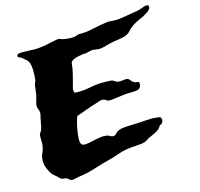

<svg xmlns="http://www.w3.org/2000/svg" viewBox="-129 -861 1080 1035"><g transform="rotate(-20 411.5 -343.5)"><path d="M821.3 -715.8Q826.2 -703.1 818.8 -694.3Q811.5 -685.5 801.8 -680.7Q779.3 -668 752.9 -659.7Q726.6 -651.4 704.1 -637.7Q690.4 -629.9 679.7 -619.1Q668.9 -608.4 652.3 -602.5Q635.7 -597.7 615.7 -596.7Q595.7 -595.7 574.2 -593.8Q551.8 -591.8 530.3 -586.9Q508.8 -582 491.2 -584Q483.4 -585 474.6 -587.4Q465.8 -589.8 458 -590.8Q450.2 -591.8 440.4 -589.8Q430.7 -587.9 421.9 -586.9Q416 -585.9 409.2 -586.9Q402.3 -587.9 394.5 -586.9Q385.7 -585.9 375.5 -585Q365.2 -584 355.5 -581.5Q345.7 -579.1 338.4 -575.2Q331.1 -571.3 328.1 -564.5Q323.2 -536.1 314.9 -511.7Q306.6 -487.3 297.9 -462.9Q293 -450.2 287.6 -435.5Q282.2 -420.9 288.1 -407.2Q330.1 -400.4 370.6 -405.3Q411.1 -410.2 449.2 -407.2Q460 -406.2 472.7 -404.8Q485.4 -403.3 496.1 -401.4Q503.9 -399.4 512.2 -392.1Q520.5 -384.8 529.3 -382.8Q543 -379.9 555.7 -381.3Q568.4 -382.8 580.1 -380.9Q588.9 -376 593.8 -366.7Q598.6 -357.4 608.4 -351.6Q614.3 -346.7 621.6 -346.7Q628.9 -346.7 634.8 -340.8Q634.8 -326.2 629.9 -317.9Q625 -309.6 617.2 -306.6Q609.4 -303.7 598.6 -303.7Q587.9 -303.7 575.2 -304.7Q557.6 -306.6 534.7 -306.2Q511.7 -305.7 492.2 -304.7Q479.5 -304.7 467.8 -303.7Q456.1 -302.7 446.3 -304.7Q438.5 -306.6 432.1 -313Q425.8 -319.3 416 -320.3Q407.2 -322.3 396 -318.8Q384.8 -315.4 374 -313.5Q342.8 -307.6 314.9 -299.3Q287.1 -291 258.8 -285.2Q239.3 -246.1 227.5 -191.4Q225.6 -179.7 223.6 -168Q221.7 -156.2 222.7 -147Q223.6 -137.7 229.5 -131.8Q235.4 -126 250 -126Q262.7 -126 277.8 -127.9Q293 -129.9 308.1 -131.8Q323.2 -133.8 339.4 -134.3Q355.5 -134.8 371.1 -130.9Q379.9 -128.9 388.7 -122.1Q397.5 -115.2 409.2 -116.2Q417 -117.2 423.8 -124.5Q430.7 -131.8 439.5 -134.8Q451.2 -139.6 465.8 -140.1Q480.5 -140.6 497.1 -140.1Q513.7 -139.6 530.8 -138.2Q547.9 -136.7 563.5 -136.7Q590.8 -136.7 622.6 -134.8Q654.3 -132.8 676.8 -125Q685.5 -112.3 678.7 -99.6Q671.9 -86.9 659.2 -85Q647.5 -68.4 633.8 -61.5Q620.1 -54.7 596.7 -46.9Q579.1 -42 566.4 -34.2Q553.7 -26.4 532.2 -25.4Q503.9 -25.4 475.6 -25.9Q447.3 -26.4 418.9 -21.5Q399.4 -17.6 381.3 -12.7Q363.3 -7.8 343.8 -4.9Q294.9 2.9 249.5 13.7Q204.1 24.4 152.3 26.4Q141.6 27.3 130.9 29.3Q120.1 31.2 113.3 29.3Q105.5 28.3 100.6 21.5Q95.7 14.6 87.9 10.7Q81.1 8.8 75.2 7.8Q69.3 6.8 64.5 4.9Q58.6 2 53.7 -4.4Q48.8 -10.7 43 -16.6Q37.1 -23.4 30.8 -29.3Q24.4 -35.2 19.5 -43Q10.7 -59.6 4.4 -80.1Q-2 -100.6 1 -126Q2.9 -143.6 12.7 -160.6Q22.5 -177.7 27.3 -197.3Q31.2 -213.9 31.2 -229.5Q31.2 -245.1 35.2 -261.7Q48.8 -276.4 54.2 -293Q59.6 -309.6 66.4 -335Q68.4 -343.8 72.3 -353.5Q76.2 -363.3 76.2 -371.1Q77.1 -379.9 73.7 -388.2Q70.3 -396.5 70.3 -406.2Q70.3 -417 76.2 -431.6Q82 -446.3 86.9 -460Q91.8 -475.6 94.2 -490.2Q96.7 -504.9 100.6 -518.6Q102.5 -525.4 106 -530.8Q109.4 -536.1 111.3 -542Q114.3 -554.7 116.2 -569.3Q118.2 -584 119.1 -598.6Q120.1 -613.3 118.7 -627Q117.2 -640.6 112.3 -651.4Q108.4 -657.2 98.6 -667Q88.9 -676.8 84 -681.6Q79.1 -685.5 72.3 -688.5Q65.4 -691.4 65.4 -696.3Q64.5 -702.1 68.4 -705.1Q72.3 -708 77.1 -709Q82 -710 87.9 -709.5Q93.8 -709 97.7 -709Q128.9 -705.1 158.2 -701.7Q187.5 -698.2 222.7 -701.2Q230.5 -702.1 242.2 -703.6Q253.9 -705.1 266.1 -706.5Q278.3 -708 289.6 -709Q300.8 -710 307.6 -709Q310.5 -708 314 -706.1Q317.4 -704.1 322.3 -702.1Q340.8 -695.3 365.2 -691.9Q389.6 -688.5 415 -696.3Q453.1 -691.4 495.1 -697.3Q537.1 -703.1 579.1 -705.1Q589.8 -706.1 600.6 -703.6Q611.3 -701.2 623 -700.2Q639.6 -698.2 658.7 -699.2Q677.7 -700.2 697.3 -702.1Q713.9 -704.1 731.9 -704.6Q750 -705.1 764.6 -708Q777.3 -710 791.5 -714.4Q805.7 -718.8 821.3 -715.8Z"/></g></svg>

Font: Trade Winds
Style: Regular
Weight: 400
Designer: Squid
Foundry: Font Diner, Inc DBA Sideshow
Version: Version 1.000